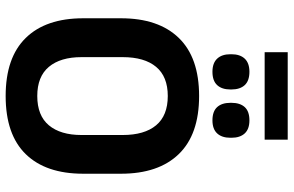

<svg xmlns="http://www.w3.org/2000/svg" viewBox="-195 -803 1012 662"><g transform="rotate(90 311.0 -472.0)"><path d="M160 -878.5V-958H461.5V-878.5ZM311 14.5Q178.5 14.5 110.8 -54.8Q43 -124 43 -253V-383Q43 -512.5 110.8 -582.5Q178.5 -652.5 311 -652.5Q443.5 -652.5 511.2 -582.5Q579 -512.5 579 -383V-253Q579 -124 511.5 -54.8Q444 14.5 311 14.5ZM311 -94.5Q378.5 -94.5 412 -134.5Q445.5 -174.5 445.5 -247V-389Q445.5 -464 412 -504.2Q378.5 -544.5 311 -544.5Q244 -544.5 210.5 -504.2Q177 -464 177 -389V-247Q177 -174.5 210.5 -134.5Q244 -94.5 311 -94.5ZM227.5 -698.5Q197.5 -698.5 182.2 -714.8Q167 -731 167 -760.5V-764Q167 -793.5 182.2 -809.8Q197.5 -826 227.5 -826Q258.5 -826 273.5 -809.8Q288.5 -793.5 288.5 -764V-760.5Q288.5 -731 273.5 -714.8Q258.5 -698.5 227.5 -698.5ZM395 -698.5Q364 -698.5 349.2 -714.8Q334.5 -731 334.5 -760.5V-764Q334.5 -793.5 349.2 -809.8Q364 -826 395 -826Q425 -826 440 -809.8Q455 -793.5 455 -764V-760.5Q455 -731 440 -714.8Q425 -698.5 395 -698.5Z"/></g></svg>

Font: Anek Latin Medium SemiBold
Style: Regular
Weight: 600
Version: Version 1.003